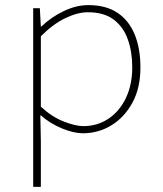

<svg xmlns="http://www.w3.org/2000/svg" viewBox="-20 -510 640 752"><path d="M110 222V-478H136L140 -406H142Q179 -442 228.5 -466Q278 -490 326 -490Q395 -490 440 -460Q485 -430 507.5 -375Q530 -320 530 -246Q530 -165 498.5 -107.5Q467 -50 416 -19Q365 12 304 12Q270 12 224 -6.5Q178 -25 140 -58H138L140 42V222ZM306 -16Q362 -16 405.5 -45.5Q449 -75 473.5 -127Q498 -179 498 -246Q498 -307 480.5 -356Q463 -405 425 -433.5Q387 -462 324 -462Q284 -462 236 -439Q188 -416 140 -368V-92Q185 -51 231 -33.5Q277 -16 306 -16Z"/></svg>

Font: Source Code Pro ExtraLight ExtraLight
Style: Regular
Weight: 250
Monospace: yes
Version: Version 1.018;hotconv 1.0.116;makeotfexe 2.5.65601